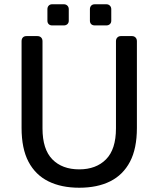

<svg xmlns="http://www.w3.org/2000/svg" viewBox="-20 -869 741 899"><path d="M351 10Q267 10 206.5 -20Q146 -50 113.5 -111.5Q81 -173 81 -270V-676Q81 -687 87 -693.5Q93 -700 104 -700H155Q166 -700 172.5 -693.5Q179 -687 179 -676V-268Q179 -170 225 -123Q271 -76 351 -76Q430 -76 476.5 -123Q523 -170 523 -268V-676Q523 -687 529.5 -693.5Q536 -700 546 -700H598Q608 -700 614.5 -693.5Q621 -687 621 -676V-270Q621 -173 588.5 -111.5Q556 -50 496 -20Q436 10 351 10ZM424 -750Q413 -750 407 -756Q401 -762 401 -772V-826Q401 -836 407 -842.5Q413 -849 424 -849H478Q488 -849 494.5 -842.5Q501 -836 501 -826V-772Q501 -762 494.5 -756Q488 -750 478 -750ZM224 -750Q214 -750 208 -756Q202 -762 202 -772V-826Q202 -836 208 -842.5Q214 -849 224 -849H279Q289 -849 295.5 -842.5Q302 -836 302 -826V-772Q302 -762 295.5 -756Q289 -750 279 -750Z"/></svg>

Font: Rubik Light
Style: Regular
Weight: 400
Version: Version 2.101